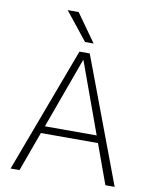

<svg xmlns="http://www.w3.org/2000/svg" viewBox="-101 -1028 884 1103"><g transform="rotate(10 341.5 -476.5)"><path d="M267 -953 383 -790H333L203 -953ZM38 0 311 -730H371L645 0H591L507 -231H174L90 0ZM190 -273H492L342 -686H340Z"/></g></svg>

Font: M PLUS 1p Light
Style: Regular
Weight: 300
Version: Version 1.061